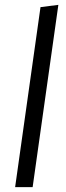

<svg xmlns="http://www.w3.org/2000/svg" viewBox="-20 -767 270 787"><path d="M219.2 -747.1 113.8 0H42L146 -737.8Z"/></svg>

Font: Fira Sans Compressed Book
Style: Italic
Weight: 350
Width: 3
Italic angle: -8°
Designer: Carrois Corporate & Edenspiekermann AG
Foundry: Carrois Corporate GbR & Edenspiekermann AG
Version: Version 4.203;PS 004.203;hotconv 1.0.88;makeotf.lib2.5.64775